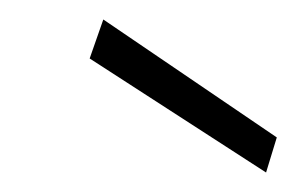

<svg xmlns="http://www.w3.org/2000/svg" viewBox="-20 -722 304 197"><path d="M253 -545 72 -662 86 -702 264 -581Z"/></svg>

Font: DM Sans ExtraLight
Style: Italic
Weight: 250
Italic angle: -10°
Designer: Colophon Foundry, Jonny Pinhorn
Foundry: Colophon Foundry
Version: Version 4.004;gftools[0.9.30]